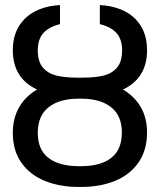

<svg xmlns="http://www.w3.org/2000/svg" viewBox="-20 -737 639 767"><path d="M130.9 -206.1Q130.9 -138.7 173.8 -106Q216.8 -73.2 293.9 -73.2H304.7Q381.8 -73.2 424.3 -106.2Q466.8 -139.2 466.8 -208Q466.8 -274.9 423.8 -308.8Q380.9 -342.8 304.7 -342.8H293.9Q217.3 -342.8 174.1 -308.6Q130.9 -274.4 130.9 -206.1ZM467.8 -536.1Q467.8 -579.6 445.8 -604.5Q423.8 -629.4 378.9 -640.6V-716.8Q433.6 -713.9 476.1 -693.1Q518.6 -672.4 543 -632.8Q567.4 -593.3 567.4 -536.1Q567.4 -424.8 471.2 -379.4Q517.1 -352.5 542.2 -309.3Q567.4 -266.1 567.4 -208Q567.4 -137.2 533.4 -88.1Q499.5 -39.1 439.9 -14.6Q380.4 9.8 304.7 9.8H293.9Q218.3 9.8 158.9 -14.4Q99.6 -38.6 65.4 -87.2Q31.2 -135.7 31.2 -206.1Q31.2 -265.1 56.6 -308.8Q82 -352.5 127.9 -379.4Q31.2 -424.8 31.2 -536.1Q31.2 -593.3 55.9 -632.8Q80.6 -672.4 123 -693.1Q165.5 -713.9 219.7 -716.8V-640.6Q174.8 -629.4 152.8 -604.5Q130.9 -579.6 130.9 -536.1Q130.9 -490.7 151.6 -466.8Q172.4 -442.9 206.3 -434.8Q240.2 -426.8 289.1 -426.8H308.6Q358.4 -426.8 392.6 -434.8Q426.8 -442.9 447.3 -466.8Q467.8 -490.7 467.8 -536.1Z"/></svg>

Font: Pretendard Std
Style: Regular
Weight: 400
Designer: Base glyphs from Inter by Rasmus Andersson; Hangeul glyphs from Noto Sans CJK(Source Han Sans) by Jang Soo-young and Kan
Foundry: Kil Hyung-jin
Version: Version 1.309